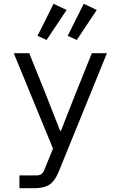

<svg xmlns="http://www.w3.org/2000/svg" viewBox="-20 -798 640 1018"><path d="M467 -516H547L291 113Q272 160 243.5 180Q215 200 159 200H83V132H174Q204 132 214 105L261 -10L53 -516H135L222 -300L299 -104H303L380 -300ZM227 -586 179 -608 264 -778 333 -745ZM387 -586 339 -608 424 -778 493 -745Z"/></svg>

Font: iA Writer Mono V
Style: Regular
Weight: 400
Designer: Mike Abbink, Paul van der Laan, Pieter van Rosmalen
Foundry: Bold Monday
Version: Version 2.000